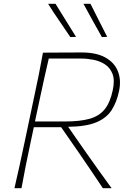

<svg xmlns="http://www.w3.org/2000/svg" viewBox="-20 -990 697 1010"><path d="M56 0Q70.5 -61 82.5 -117Q94.5 -173 108.5 -238L158 -472.5Q172.5 -539.5 183.8 -596Q195 -652.5 206 -713Q246.5 -713 292 -713.5Q337.5 -714 410 -714Q487 -714 534.8 -687.2Q582.5 -660.5 600.5 -614.2Q618.5 -568 606 -510Q594 -452.5 567.2 -410.8Q540.5 -369 486.5 -346.5Q432.5 -324 338.5 -323L423 -201.5Q457 -153 496.8 -97.2Q536.5 -41.5 567 0H521Q489.5 -47.5 459.2 -92.2Q429 -137 399 -180.5L301.5 -321H158L140 -236.5Q126.5 -173 115.2 -117Q104 -61 93 0ZM406 -682H236.5Q224.5 -630 213.2 -580Q202 -530 190 -473L164 -351H322Q401 -351 451.5 -365.2Q502 -379.5 530.8 -415.2Q559.5 -451 573 -515Q584.5 -568 572 -600.8Q559.5 -633.5 532.5 -651.2Q505.5 -669 471.8 -675.5Q438 -682 406 -682ZM350 -795Q321 -838.5 291 -881.8Q261 -925 233 -970H272Q297.5 -929.5 325 -884.5Q352.5 -839.5 380 -796ZM516 -795Q491.5 -838.5 467 -882.5Q442.5 -926.5 419 -970H456Q477 -929.5 499 -884.5Q521 -839.5 544 -796Z"/></svg>

Font: Commissioner Flair Thin
Style: Italic
Weight: 100
Italic angle: -12°
Designer: Kostas Bartsokas
Foundry: Kostas Bartsokas
Version: Version 1.000; ttfautohint (v1.8.3)